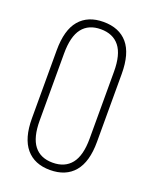

<svg xmlns="http://www.w3.org/2000/svg" viewBox="-128 -734 651 813"><g transform="rotate(20 197.5 -327.5)"><path d="M197 6Q127 6 89 -39Q51 -84 51 -174V-480Q51 -572 89 -616.5Q127 -661 197 -661Q268 -661 306 -616.5Q344 -572 344 -480V-174Q344 -84 306 -39Q268 6 197 6ZM197 -27Q252 -27 281 -63.5Q310 -100 310 -176V-478Q310 -555 281 -591.5Q252 -628 197 -628Q142 -628 113.5 -591.5Q85 -555 85 -478V-176Q85 -100 113.5 -63.5Q142 -27 197 -27Z"/></g></svg>

Font: Sofia Sans Extra Condensed ExtraLight
Style: Regular
Weight: 250
Designer: Botio Nikoltchev, Ani Petrova
Foundry: lettersoup
Version: Version 4.101